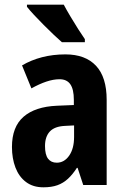

<svg xmlns="http://www.w3.org/2000/svg" viewBox="-20 -789 531 819"><path d="M259 -557Q344 -557 389.5 -508.5Q435 -460 435 -363V0H335L311 -73H308Q290 -45 270 -26.5Q250 -8 225 1Q200 10 165 10Q121 10 91 -12.5Q61 -35 46 -74Q31 -113 31 -162Q31 -248 80.5 -291Q130 -334 223 -338L295 -341V-363Q295 -408 280 -429.5Q265 -451 234 -451Q208 -451 178 -441Q148 -431 114 -412L74 -510Q113 -533 159.5 -545Q206 -557 259 -557ZM257 -252Q213 -250 192.5 -228Q172 -206 172 -166Q172 -129 185 -112Q198 -95 222 -95Q254 -95 275 -125Q296 -155 296 -205V-254ZM252 -769Q263 -748 280 -719.5Q297 -691 313.5 -665Q330 -639 342 -622V-609H244Q230 -621 209.5 -640.5Q189 -660 166.5 -682.5Q144 -705 125 -725.5Q106 -746 95 -760V-769Z"/></svg>

Font: Noto Sans Display Condensed
Style: Bold
Weight: 700
Width: 3
Designer: Monotype Design Team
Foundry: Monotype Imaging Inc.
Version: Version 2.003